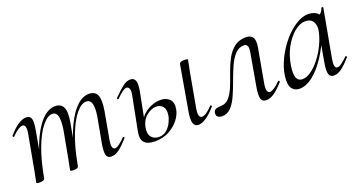

<svg xmlns="http://www.w3.org/2000/svg" viewBox="-34 -785 2192 1175"><g transform="rotate(-20 1062.5 -198.0)"><path d="M546.8 9Q521.6 9 515.4 -13.2Q509.2 -35.4 518.8 -89L548 -248Q557.6 -304.8 549.6 -332.6Q541.6 -360.4 514.4 -360.4Q484 -360.4 449.4 -319.5Q414.8 -278.6 384.2 -199.6Q353.6 -120.6 333.2 -7.2L321.6 -8.2Q341.6 -125.4 376.4 -213.5Q411.2 -301.6 455.2 -350.3Q499.2 -399 547.2 -399Q587 -399 600.3 -368.2Q613.6 -337.4 601.4 -267L569.4 -89Q564.4 -58.6 568.9 -44.7Q573.4 -30.8 584.8 -30.8Q596.6 -30.8 613.5 -43.6Q630.4 -56.4 651.2 -77Q655.2 -81 659.2 -77Q663.2 -73 659.2 -69Q626.6 -32 600 -11.5Q573.4 9 546.8 9ZM81.6 8Q67.4 8 63.2 6.3Q59 4.6 59 1.6Q59 -1.6 64.1 -24Q69.2 -46.4 73.2 -69.2L115 -297Q124.8 -355.6 98.4 -355.6Q86.8 -355.6 68.7 -344Q50.6 -332.4 29.2 -310Q26.2 -306 21.8 -310.5Q17.4 -315 21.2 -318.2Q54.8 -357.2 83.4 -376.1Q112 -395 137.6 -395Q162.4 -395 168.8 -373.3Q175.2 -351.6 165.6 -299.4L113.6 -7.2Q110.2 8 81.6 8ZM302 8Q287.8 8 283.6 6.3Q279.4 4.6 279.4 1.6Q279.4 -1.6 284.9 -26.4Q290.4 -51.2 294.4 -74L326.6 -248.4Q334.8 -305.4 327.2 -332.9Q319.6 -360.4 294 -360.4Q264 -360.4 229.3 -319Q194.6 -277.6 164.2 -198.5Q133.8 -119.4 113.6 -7.2L101.2 -8.2Q121 -124.8 155.7 -212.9Q190.4 -301 234.5 -350Q278.6 -399 327 -399Q365 -399 379.3 -368.4Q393.6 -337.8 380 -267.4L333.2 -7.2Q331 8 302 8Z M1114.6 9Q1090.4 9 1082.5 -13.9Q1074.6 -36.8 1083.2 -86.6L1133.8 -378.8Q1136 -394 1165.8 -394Q1181 -394 1185.1 -392.2Q1189.2 -390.4 1189.2 -387.6Q1189.2 -384.4 1184.1 -361.2Q1179 -338 1174.2 -312L1134 -89Q1124.2 -30.4 1151.4 -30.4Q1177.2 -30.4 1219.6 -76Q1223.6 -80 1227.6 -75.5Q1231.6 -71 1227.6 -67.8Q1194 -28.8 1165.1 -9.9Q1136.2 9 1114.6 9ZM831.4 13Q781.6 13 761.2 -9.8Q740.8 -32.6 751 -82L793 -297Q799.6 -326.8 793.9 -341.2Q788.2 -355.6 775.6 -355.6Q764.8 -355.6 747.8 -343.4Q730.8 -331.2 709 -308.4Q705 -304.4 701 -308.5Q697 -312.6 701 -316.6Q737.6 -353.2 763.4 -374.1Q789.2 -395 814.8 -395Q839.6 -395 847.3 -373.3Q855 -351.6 844.6 -299.4L803.8 -91.4Q794.8 -46.6 812.9 -25.3Q831 -4 861.4 -4Q891.6 -4 912.6 -22.5Q933.6 -41 945.7 -66.7Q957.8 -92.4 960 -112.4Q965 -149.6 948.5 -167.2Q932 -184.8 907.2 -184.8Q877.6 -184.8 845.9 -160.9Q814.2 -137 803.8 -91.4L790.2 -92.4Q797.8 -130.6 822 -157.7Q846.2 -184.8 879.6 -199.5Q913 -214.2 945.6 -214.2Q980.8 -214.2 1002.7 -193.6Q1024.6 -173 1017.8 -130Q1012.6 -96 987.3 -63Q962 -30 922 -8.5Q882 13 831.4 13Z M1268.4 9Q1251 9 1240.6 0.7Q1230.2 -7.6 1232.6 -25.2Q1235.8 -43 1249.2 -47.9Q1262.6 -52.8 1280.4 -52.8Q1314 -52.8 1335.6 -77.8Q1357.2 -102.8 1372.9 -141.6Q1388.6 -180.4 1403.8 -224.4Q1419 -268.4 1439.3 -307.2Q1459.6 -346 1490.6 -371Q1521.6 -396 1568.4 -396Q1597.8 -396 1611.5 -376.9Q1625.2 -357.8 1617 -311.2L1577 -89Q1572.2 -58.6 1577 -44.7Q1581.8 -30.8 1594 -30.8Q1605 -30.8 1622.8 -42.4Q1640.6 -54 1661.4 -75.4Q1665.2 -79.4 1669.2 -75Q1673.2 -70.6 1670.2 -67.4Q1636.8 -29.6 1609.4 -10.3Q1582 9 1555.2 9Q1529.4 9 1523 -13.2Q1516.6 -35.4 1525.6 -89L1562.4 -298Q1568.4 -332 1560.4 -342.9Q1552.4 -353.8 1541.4 -353.8Q1507 -353.8 1482.4 -327.7Q1457.8 -301.6 1439.4 -260.2Q1421 -218.8 1404.3 -172.4Q1387.6 -126 1369.3 -84.6Q1351 -43.2 1326.9 -17.1Q1302.8 9 1268.4 9Z M1771.6 13Q1739.2 13 1722.1 -11.1Q1705 -35.2 1712.2 -91Q1720 -145.2 1746.7 -199.5Q1773.4 -253.8 1811.5 -299.1Q1849.6 -344.4 1892.7 -371.7Q1935.8 -399 1975.4 -399Q1993.8 -399 2011.6 -392.3Q2029.4 -385.6 2042.1 -370.3Q2054.8 -355 2056.8 -330.4L2014.4 -357Q2026.6 -359 2043.1 -373.4Q2059.6 -387.8 2064.6 -407Q2066.6 -410 2072.1 -408.8Q2077.6 -407.6 2076.6 -405.6L2018.6 -89Q2008.8 -30.8 2033.6 -30.8Q2045.2 -30.8 2062.4 -43.5Q2079.6 -56.2 2100.4 -77Q2103.4 -80 2107.4 -76Q2111.4 -72 2108.4 -69Q2075.8 -32 2049.1 -11.5Q2022.4 9 1996.4 9Q1971.6 9 1964.9 -12.9Q1958.2 -34.8 1967.8 -89L1992 -229L2009 -246Q1979.4 -170.4 1939.4 -111.6Q1899.4 -52.8 1856 -19.9Q1812.6 13 1771.6 13ZM1807.6 -36Q1835.6 -36 1865.6 -57.8Q1895.6 -79.6 1923.3 -115.2Q1951 -150.8 1971.5 -193.5Q1992 -236.2 2000.2 -277Q2008.2 -314 1993 -339.2Q1977.8 -364.4 1940.6 -363.6Q1906.2 -362.8 1870 -332.6Q1833.8 -302.4 1806 -251.6Q1778.2 -200.8 1768.4 -136Q1760.8 -85.8 1770.4 -60.9Q1780 -36 1807.6 -36Z"/></g></svg>

Font: Cormorant Infant Light
Style: Italic
Weight: 300
Italic angle: -10°
Designer: Christian Thalmann (Catharsis Fonts)
Foundry: Catharsis Fonts
Version: Version 4.001